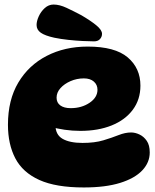

<svg xmlns="http://www.w3.org/2000/svg" viewBox="-20 -817 684 845"><path d="M349 8Q226 8 153 -25Q80 -58 47.5 -120Q15 -182 15 -268Q15 -377 60.5 -453.5Q106 -530 185.5 -571Q265 -612 366 -612Q486 -612 542 -564.5Q598 -517 598 -440Q598 -379 564.5 -334Q531 -289 471.5 -265Q412 -241 334 -241Q298 -241 264 -246Q230 -251 203 -259L227 -315Q224 -291 224 -267Q224 -224 255.5 -206Q287 -188 343 -188Q397 -188 435 -199.5Q473 -211 502 -222.5Q531 -234 557 -234Q575 -234 594 -225Q613 -216 626 -197Q639 -178 639 -146Q639 -102 606 -67Q573 -32 508.5 -12Q444 8 349 8ZM291 -341Q339 -341 374 -364.5Q409 -388 409 -422Q409 -444 393 -458Q377 -472 349 -472Q318 -472 290.5 -460Q263 -448 246 -429Q229 -410 229 -387Q229 -365 245.5 -353Q262 -341 291 -341ZM429 -668Q429 -655 420 -645Q411 -635 394 -635Q375 -635 344.5 -636.5Q314 -638 281 -641.5Q248 -645 219 -651Q178 -660 159.5 -673Q141 -686 141 -707Q141 -724 150.5 -745Q160 -766 177 -781.5Q194 -797 216 -797Q242 -797 273 -782.5Q304 -768 338 -750Q379 -726 404 -705.5Q429 -685 429 -668Z"/></svg>

Font: DynaPuff
Style: Bold
Weight: 700
Designer: Toshi Omagari, Jennifer Daniel
Foundry: Google Fonts
Version: Version 2.000